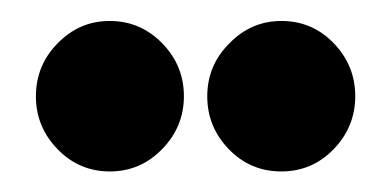

<svg xmlns="http://www.w3.org/2000/svg" viewBox="-20 -756 377 185"><path d="M179.7 -663.1Q179.7 -692.9 200.7 -713.9Q221.7 -735.8 251.2 -735.8Q280.8 -735.8 301.5 -714.4Q322.3 -692.9 322.3 -663.3Q322.3 -633.8 301.5 -612.3Q280.8 -590.8 251 -590.8Q221.2 -590.8 200.4 -612.3Q179.7 -633.8 179.7 -663.1ZM85.9 -590.8Q56.2 -590.8 35.4 -612.3Q14.6 -633.8 14.6 -663.1Q14.6 -692.9 35.2 -713.9Q56.2 -735.8 85.7 -735.8Q115.2 -735.8 136.2 -714.4Q157.2 -692.9 157.2 -663.3Q157.2 -633.8 136.2 -612.3Q115.2 -590.8 85.9 -590.8Z"/></svg>

Font: Nova Round
Style: Bold
Weight: 700
Designer: Wojciech Kalinowski "wmk69" (wmk69@o2.pl)
Foundry: Wojciech Kalinowski "wmk69" (wmk69@o2.pl)
Version: Version 3.1.0; 2021-05-23